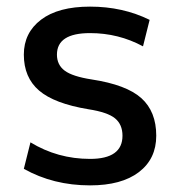

<svg xmlns="http://www.w3.org/2000/svg" viewBox="-20 -550 544 580"><path d="M252 -450Q152 -450 152 -385Q152 -354 175.5 -336.5Q199 -319 257 -310Q362 -294 407 -253.5Q452 -213 452 -140Q452 -70 399.5 -30Q347 10 252 10Q141 10 52 -40L72 -120Q154 -70 252 -70Q350 -70 350 -140Q350 -174 327.5 -192.5Q305 -211 247 -220Q144 -237 98 -276.5Q52 -316 52 -385Q52 -451 104 -490.5Q156 -530 252 -530Q351 -530 432 -490L412 -410Q338 -450 252 -450Z"/></svg>

Font: Mplus 1p Medium
Style: Regular
Weight: 500
Version: Version 1.061